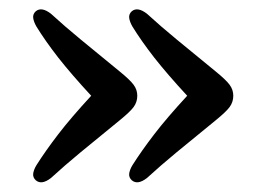

<svg xmlns="http://www.w3.org/2000/svg" viewBox="-20 -438 550 400"><path d="M466 -238.5Q466 -225.5 458.5 -215.2Q451 -205 429.5 -187.5Q380.5 -147.5 348 -120.8Q315.5 -94 286 -67Q266.5 -52 254.5 -62.5Q248 -68.5 249.2 -76.8Q250.5 -85 256 -94Q275 -124 301.5 -158.5Q328 -193 370 -238.5Q328 -284 301.2 -318.2Q274.5 -352.5 256 -382.5Q250.5 -392 249.2 -400.2Q248 -408.5 254.5 -414.5Q266.5 -424.5 286 -409.5Q315 -383 347.8 -356Q380.5 -329 429.5 -289Q451 -271.5 458.5 -261.2Q466 -251 466 -238.5ZM266 -238.5Q266 -225.5 258.5 -215.2Q251 -205 229.5 -187.5Q180.5 -147.5 148 -120.8Q115.5 -94 86 -67Q66.5 -52 54.5 -62.5Q48 -68.5 49.2 -76.8Q50.5 -85 56 -94Q75 -124 101.5 -158.5Q128 -193 170 -238.5Q128 -284 101.2 -318.2Q74.5 -352.5 56 -382.5Q50.5 -392 49.2 -400.2Q48 -408.5 54.5 -414.5Q66.5 -424.5 86 -409.5Q115 -383 147.8 -356Q180.5 -329 229.5 -289Q251 -271.5 258.5 -261.2Q266 -251 266 -238.5Z"/></svg>

Font: Fraunces 72pt SuperSoft
Style: Regular
Weight: 400
Version: Version 1.000;[b76b70a41]